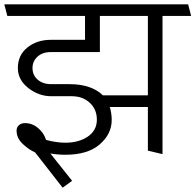

<svg xmlns="http://www.w3.org/2000/svg" viewBox="-31 -700 908 892"><path d="M656 -626H433V-458H205Q166 -458 143 -436.5Q120 -415 120 -384Q120 -351 144 -330Q168 -309 207 -309H293Q344 -309 383 -295.5Q422 -282 447 -257H656ZM183 -50Q205 -44 228 -40.5Q251 -37 273 -37Q335 -37 377 -65.5Q419 -94 419 -144Q419 -192 386 -222.5Q353 -253 302 -253H207Q149 -253 100.5 -291Q52 -329 52 -384Q52 -444 96.5 -479.5Q141 -515 205 -515H364V-626H3L-11 -680H843L857 -626H724V16L656 0V-203H479Q483 -190 485.5 -174.5Q488 -159 488 -143Q488 -77 432 -29Q376 19 273 19Q256 19 238 17.5Q220 16 203 13L304 140L260 172L132 8Q104 -4 75 -31Q46 -58 46 -93Q46 -109 57 -118.5Q68 -128 85 -128Q119 -128 146 -105Q173 -82 183 -50Z"/></svg>

Font: Palanquin Light
Style: Regular
Weight: 300
Designer: Pria Ravichandran
Version: Version 1.0.4